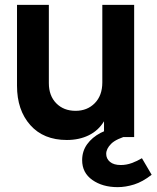

<svg xmlns="http://www.w3.org/2000/svg" viewBox="-20 -564 644 790"><path d="M255 12Q306 12 345.5 -7.5Q385 -27 408 -65V0H532V-544H401V-225Q401 -171 370 -139.5Q339 -108 291 -108Q242 -108 211.5 -139Q181 -170 181 -222V-544H50V-211Q50 -111 104.5 -49.5Q159 12 255 12ZM464 206Q497 206 532 195Q567 184 604 155L564 87Q544 99 522 107Q500 115 477 115Q448 115 432.5 102Q417 89 417 69Q417 48 437.5 27.5Q458 7 513 -8V-41H473Q430 -36 394.5 -17.5Q359 1 338.5 29.5Q318 58 318 95Q318 147 360 176.5Q402 206 464 206Z"/></svg>

Font: Plus Jakarta Sans
Style: Bold
Weight: 700
Designer: Gumpita Rahayu
Foundry: Tokotype
Version: Version 2.004; ttfautohint (v1.8.3)